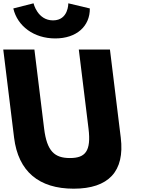

<svg xmlns="http://www.w3.org/2000/svg" viewBox="-47 -1124 859 1159"><path d="M365.4 -1104C365.4 -1104 367.1 -1001 273.1 -1001C179.1 -1001 155.4 -1104 155.4 -1104L33.3 -1073C58.4 -966 157.5 -892 286.5 -892C415.5 -892 496.4 -966 495.3 -1073ZM428.7 -825H616.7L682 -293C707.1 -89 607.8 15 397.8 15C187.8 15 63.1 -89 38 -293L-27.3 -825H160.7L219.3 -348C236.2 -210 283.1 -170 375.1 -170C467.1 -170 504.2 -210 487.3 -348Z"/></svg>

Font: Hussar
Style: BdOpOblOne
Weight: 700
Foundry: Cannot Into Space Fonts
Version: Version 2.00